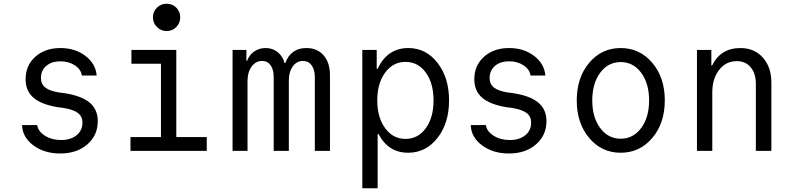

<svg xmlns="http://www.w3.org/2000/svg" viewBox="-20 -807 4240 1027"><path d="M98 -138H179Q184 -104 220.5 -81Q257 -58 307 -58Q358 -58 389.5 -83.5Q421 -109 421 -151Q421 -184 397 -202.5Q373 -221 317 -230L293 -233Q203 -247 160 -283.5Q117 -320 117 -383Q117 -457 169 -503.5Q221 -550 303 -550Q382 -550 437 -508Q492 -466 497 -403H418Q413 -436 380.5 -457.5Q348 -479 303 -479Q256 -479 227.5 -454.5Q199 -430 199 -390Q199 -357 222.5 -338.5Q246 -320 298 -312L323 -309Q415 -295 459 -258.5Q503 -222 503 -159Q503 -83 447 -34.5Q391 14 302 14Q217 14 158.5 -29.5Q100 -73 98 -138Z M678 0V-74H841V-466H683V-540H923V-74H1086V0ZM798 -714Q798 -745 819.5 -766Q841 -787 871 -787Q902 -787 923 -766Q944 -745 944 -714Q944 -684 923 -662.5Q902 -641 871 -641Q841 -641 819.5 -662.5Q798 -684 798 -714Z M1224 0V-540H1298V-482H1302Q1313 -513 1339.5 -531.5Q1366 -550 1401 -550Q1438 -550 1465 -528.5Q1492 -507 1502 -470H1506Q1536 -550 1619 -550Q1677 -550 1711 -511Q1745 -472 1745 -405V0H1664V-394Q1664 -434 1647 -457.5Q1630 -481 1601 -481Q1567 -481 1546 -452Q1525 -423 1525 -376V0H1444V-394Q1444 -435 1427.5 -458Q1411 -481 1382 -481Q1348 -481 1326 -451Q1304 -421 1304 -374V0Z M2257.5 -419Q2216 -476 2149 -476Q2082 -476 2040 -418.5Q1998 -361 1998 -270Q1998 -179 2040 -121.5Q2082 -64 2149 -64Q2216 -64 2257.5 -121Q2299 -178 2299 -270Q2299 -362 2257.5 -419ZM2000 200H1918V-540H1995V-439H2000Q2052 -550 2164 -550Q2259 -550 2320.5 -470.5Q2382 -391 2382 -270Q2382 -148 2320 -69Q2258 10 2163 10Q2057 10 2005 -90H2000Z M2498 -138H2579Q2584 -104 2620.5 -81Q2657 -58 2707 -58Q2758 -58 2789.5 -83.5Q2821 -109 2821 -151Q2821 -184 2797 -202.5Q2773 -221 2717 -230L2693 -233Q2603 -247 2560 -283.5Q2517 -320 2517 -383Q2517 -457 2569 -503.5Q2621 -550 2703 -550Q2782 -550 2837 -508Q2892 -466 2897 -403H2818Q2813 -436 2780.5 -457.5Q2748 -479 2703 -479Q2656 -479 2627.5 -454.5Q2599 -430 2599 -390Q2599 -357 2622.5 -338.5Q2646 -320 2698 -312L2723 -309Q2815 -295 2859 -258.5Q2903 -222 2903 -159Q2903 -83 2847 -34.5Q2791 14 2702 14Q2617 14 2558.5 -29.5Q2500 -73 2498 -138Z M3469 -69Q3402 10 3300 10Q3198 10 3131.5 -69Q3065 -148 3065 -270Q3065 -392 3131.5 -471Q3198 -550 3300 -550Q3402 -550 3469 -471Q3536 -392 3536 -270Q3536 -148 3469 -69ZM3190.5 -122Q3233 -65 3300 -65Q3367 -65 3409.5 -122Q3452 -179 3452 -270Q3452 -361 3409.5 -418Q3367 -475 3300 -475Q3233 -475 3190.5 -418Q3148 -361 3148 -270Q3148 -179 3190.5 -122Z M3790 0H3708V-540H3785V-457H3789Q3835 -550 3940 -550Q4015 -550 4060.5 -499Q4106 -448 4106 -365V0H4023V-358Q4023 -414 3995.5 -447Q3968 -480 3921 -480Q3863 -480 3826.5 -433Q3790 -386 3790 -312Z"/></svg>

Font: CommitMono
Style: 450Regular
Weight: 450
Designer: Eigil Nikolajsen
Foundry: Eigil Nikolajsen
Version: Version 1.002